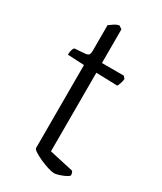

<svg xmlns="http://www.w3.org/2000/svg" viewBox="-173 -739 680 804"><g transform="rotate(30 167.0 -336.5)"><path d="M230 0Q219 0 199.5 -6Q180 -12 160 -21Q140 -30 126 -39Q112 -48 112 -54V-455L32 -459Q32 -474 35.5 -483.5Q39 -493 42 -495L93 -499Q104 -500 109 -505Q114 -510 114 -526V-649Q122 -655 134 -663Q146 -671 158 -673L173 -663V-500H279L288 -489Q287 -477 283 -466Q279 -455 276 -450L173 -453V-73L290 -47Q292 -45 294 -39.5Q296 -34 296 -27Q290 -20 277 -14Q264 -8 250.5 -4Q237 0 230 0Z"/></g></svg>

Font: Texturina Medium 12pt Thin
Style: Regular
Weight: 250
Version: Version 1.002